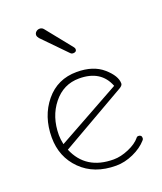

<svg xmlns="http://www.w3.org/2000/svg" viewBox="-140 -846 797 943"><g transform="rotate(-20 258.5 -374.5)"><path d="M293 -585Q286 -585 281 -590L161 -713Q153 -723 153 -731Q153 -741 161 -748Q169 -755 180 -755Q192 -755 200 -745L306 -613Q312 -606 312 -600Q312 -585 293 -585ZM304 6Q190 6 121.5 -62Q53 -130 53 -232Q53 -342 115 -417.5Q177 -493 278 -493Q364 -493 414.5 -449Q465 -405 465 -365Q465 -354 447 -344L107 -149Q158 -27 303 -27Q340 -27 382 -45Q424 -63 445 -89Q448 -94 455 -94Q472 -94 472 -77Q472 -71 467 -66Q440 -35 394.5 -14.5Q349 6 304 6ZM96 -182 428 -366Q392 -459 278 -459Q196 -459 143 -393Q90 -327 90 -231Q90 -210 96 -182Z"/></g></svg>

Font: Comic Neue Light
Style: Regular
Weight: 300
Designer: Craig Rozynski
Foundry: Craig Rozynski
Version: Version 2.003